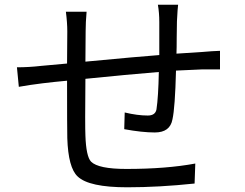

<svg xmlns="http://www.w3.org/2000/svg" viewBox="-20 -786 1040 816"><path d="M737 -766Q735 -754 732 -695L731 -626Q731 -580 730 -558L838 -565Q883 -569 915 -570V-491H838Q762 -488 728 -486Q724 -328 713 -279Q703 -223 638 -223Q584 -223 508 -237L510 -308Q564 -295 608 -295Q640 -295 645 -321Q653 -374 655 -480Q518 -469 343 -451Q341 -248 343 -210Q346 -121 367 -99Q398 -68 517 -68Q687 -68 810 -91L807 -6Q656 10 521 10Q358 10 310 -36Q270 -73 266 -199Q265 -241 265 -443Q210 -438 161 -432Q143 -430 109 -425Q69 -418 60 -417L52 -500Q103 -500 155 -506L265 -516L266 -652Q266 -690 260 -736H348Q344 -690 344 -655Q344 -576 343 -524Q575 -546 657 -552V-692Q657 -732 651 -766Z"/></svg>

Font: Source Han Sans K Regular
Style: Regular
Weight: 400
Designer: Ryoko NISHIZUKA  (kana & ideographs); Paul D. Hunt (Latin, Greek & Cyrillic); Wenlong ZHANG  (bopomofo); Sandoll Communi
Foundry: Adobe Systems Incorporated
Version: Version 1.00 July 18, 2014, initial release